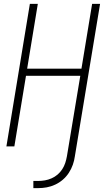

<svg xmlns="http://www.w3.org/2000/svg" viewBox="-20 -755 540 990"><path d="M152 215V178H177Q194 178 211.5 175Q229 172 246 164.5Q263 157 277 145Q291 133 301 117.5Q311 102 316.5 85Q322 68 325 51L394 -364H114L54 0H13L134 -735H175L120 -401H400L455 -735H496L366 51Q363 73 355.5 94.5Q348 116 335 136Q322 156 304 171.5Q286 187 264.5 197Q243 207 221 211Q199 215 177 215Z"/></svg>

Font: Iosevka SS18 Extralight
Style: Italic
Weight: 200
Italic angle: -9°
Monospace: yes
Designer: Belleve Invis
Foundry: Belleve Invis
Version: Version 25.1.1; ttfautohint (v1.8.4)